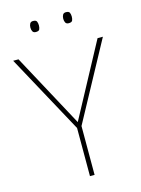

<svg xmlns="http://www.w3.org/2000/svg" viewBox="-132 -970 768 1044"><g transform="rotate(-15 252.5 -447.5)"><path d="M253 -301 475 -714H505L267 -275V0H241V-271L0 -714H30ZM137 -864Q137 -876 142 -885.5Q147 -895 160 -895Q177 -895 181 -885.5Q185 -876 185 -864Q185 -851 181 -842Q177 -833 160 -833Q147 -833 142 -842Q137 -851 137 -864ZM322 -864Q322 -876 327 -885.5Q332 -895 345 -895Q362 -895 366 -885.5Q370 -876 370 -864Q370 -851 366 -842Q362 -833 345 -833Q332 -833 327 -842Q322 -851 322 -864Z"/></g></svg>

Font: Noto Sans Armenian Thin
Style: Regular
Weight: 250
Version: Version 2.007